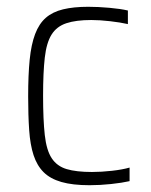

<svg xmlns="http://www.w3.org/2000/svg" viewBox="-20 -538 445 566"><path d="M244 8Q194 8 161 -1.5Q128 -11 108.5 -30.5Q89 -50 79 -80.5Q69 -111 66 -154.5Q63 -198 63 -254Q63 -317 67.5 -362Q72 -407 83.5 -437.5Q95 -468 115 -485.5Q135 -503 166 -510.5Q197 -518 240 -518Q269 -518 302.5 -515Q336 -512 357 -507V-467Q335 -472 304.5 -475.5Q274 -479 249 -479Q204 -479 175.5 -469.5Q147 -460 132 -436Q117 -412 112 -368Q107 -324 107 -256Q107 -185 112 -140Q117 -95 132.5 -71.5Q148 -48 176.5 -39.5Q205 -31 251 -31Q279 -31 310 -34.5Q341 -38 362 -44V-4Q340 1 307.5 4.5Q275 8 244 8Z"/></svg>

Font: Saira SemiCondensed ExtraLight
Style: Regular
Weight: 250
Width: 4
Designer: Hector Gatti with collaboration of the Omnibus-Type team
Foundry: Omnibus-Type
Version: Version 1.101